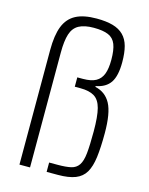

<svg xmlns="http://www.w3.org/2000/svg" viewBox="-114 -822 694 894"><g transform="rotate(15 233.5 -375.0)"><path d="M68 0V-552Q68 -624 85 -667Q102 -710 139.5 -730Q177 -750 240 -750Q286 -750 318 -741Q350 -732 370 -712Q390 -692 398.5 -660.5Q407 -629 407 -584Q407 -518 385.5 -486Q364 -454 316 -445V-441Q366 -430 390 -385.5Q414 -341 414 -244Q414 -175 408 -128Q402 -81 385.5 -53Q369 -25 337 -12.5Q305 0 253 0H199V-45H239Q280 -45 304 -50.5Q328 -56 341 -75Q354 -94 358 -132.5Q362 -171 362 -238Q362 -311 352 -349Q342 -387 317.5 -402Q293 -417 250 -417H223V-462H250Q290 -462 312.5 -474.5Q335 -487 345 -513Q355 -539 355 -582Q355 -629 344.5 -656Q334 -683 308.5 -694Q283 -705 238 -705Q193 -705 166.5 -690.5Q140 -676 129.5 -643Q119 -610 119 -554V0Z"/></g></svg>

Font: Saira Condensed Light
Style: Regular
Weight: 300
Width: 3
Designer: Hector Gatti with collaboration of the Omnibus-Type team
Foundry: Omnibus-Type
Version: Version 1.101